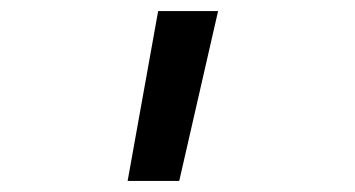

<svg xmlns="http://www.w3.org/2000/svg" viewBox="-20 -166 640 346"><path d="M210 160 265 -146H373L303 160Z"/></svg>

Font: JetBrainsMonoNL NF
Style: Regular
Weight: 400
Designer: Philipp Nurullin, Konstantin Bulenkov
Foundry: JetBrains
Version: Version 2.304; ttfautohint (v1.8.4.7-5d5b);Nerd Fonts 3.2.1